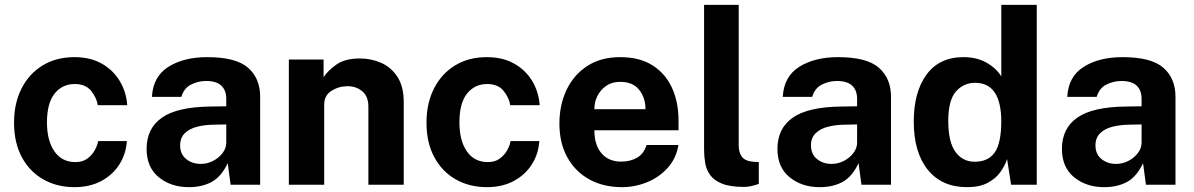

<svg xmlns="http://www.w3.org/2000/svg" viewBox="-20 -763 4931 793"><path d="M287.5 -527Q352.5 -527 399.8 -500.5Q447 -474 474.2 -429Q501.5 -384 505.5 -328.5H384Q379 -359.5 356.2 -387.8Q333.5 -416 288.5 -416Q237.5 -416 205.8 -376.8Q174 -337.5 174 -257.5Q174 -181.5 205 -137.5Q236 -93.5 291.5 -93.5Q321 -93.5 340.8 -108Q360.5 -122.5 371.5 -142.8Q382.5 -163 385.5 -180.5H504Q500.5 -127 473 -83.8Q445.5 -40.5 398 -15.2Q350.5 10 287.5 10Q215.5 10 159 -22Q102.5 -54 70.2 -113.8Q38 -173.5 38 -256.5Q38 -336.5 69 -397.5Q100 -458.5 156 -492.8Q212 -527 287.5 -527Z M760 10Q686 10 635.8 -31Q585.5 -72 585.5 -148Q585.5 -233 649 -277.2Q712.5 -321.5 849.5 -323L914.5 -324V-355Q914.5 -390.5 893.5 -409.8Q872.5 -429 829 -428.5Q797 -428 768.5 -413.5Q740 -399 729 -363H607.5Q612 -447 675.5 -487Q739 -527 836 -527Q954.5 -527 1004.5 -483.2Q1054.5 -439.5 1054.5 -363.5V0H932.5L920.5 -89Q894 -33 854.2 -11.5Q814.5 10 760 10ZM809.5 -86Q835.5 -86 859.5 -98.2Q883.5 -110.5 898.8 -130.2Q914 -150 914.5 -172.5V-249L862 -248Q825.5 -247.5 794 -239.5Q762.5 -231.5 743.2 -212.8Q724 -194 724 -162.5Q724 -126.5 748.8 -106.2Q773.5 -86 809.5 -86Z M1173 0V-517H1316.5V-444Q1334.5 -472 1370 -496.8Q1405.5 -521.5 1466.5 -521.5Q1514 -521.5 1555.2 -503Q1596.5 -484.5 1622 -444.8Q1647.5 -405 1647.5 -341V0H1501.5V-323Q1501.5 -365 1476.2 -386Q1451 -407 1415.5 -407Q1379.5 -407 1349.2 -388Q1319 -369 1319 -331V0Z M1991 -527Q2056 -527 2103.2 -500.5Q2150.5 -474 2177.8 -429Q2205 -384 2209 -328.5H2087.5Q2082.5 -359.5 2059.8 -387.8Q2037 -416 1992 -416Q1941 -416 1909.2 -376.8Q1877.5 -337.5 1877.5 -257.5Q1877.5 -181.5 1908.5 -137.5Q1939.5 -93.5 1995 -93.5Q2024.5 -93.5 2044.2 -108Q2064 -122.5 2075 -142.8Q2086 -163 2089 -180.5H2207.5Q2204 -127 2176.5 -83.8Q2149 -40.5 2101.5 -15.2Q2054 10 1991 10Q1919 10 1862.5 -22Q1806 -54 1773.8 -113.8Q1741.5 -173.5 1741.5 -256.5Q1741.5 -336.5 1772.5 -397.5Q1803.5 -458.5 1859.5 -492.8Q1915.5 -527 1991 -527Z M2435 -225Q2434.5 -165.5 2463.8 -130.5Q2493 -95.5 2545.5 -95.5Q2583 -95.5 2611 -111.5Q2639 -127.5 2650.5 -164H2782Q2773 -109 2738 -70Q2703 -31 2652.8 -10.5Q2602.5 10 2549 10Q2472 10 2413.8 -22.2Q2355.5 -54.5 2323 -113.5Q2290.5 -172.5 2290.5 -252.5Q2290.5 -330 2320.2 -392.2Q2350 -454.5 2406 -490.8Q2462 -527 2541.5 -527Q2620.5 -527 2674 -493.8Q2727.5 -460.5 2755 -401.2Q2782.5 -342 2782.5 -264.5V-225ZM2435 -312H2646Q2646 -359 2620 -392Q2594 -425 2541 -425Q2507.5 -425 2483.8 -408.5Q2460 -392 2447.2 -366.2Q2434.5 -340.5 2435 -312Z M3053 9Q2995.5 9 2962.2 -4.5Q2929 -18 2913 -40.2Q2897 -62.5 2892.5 -89.8Q2888 -117 2888 -145V-743H3031V-163Q3031 -134.5 3043.5 -116.5Q3056 -98.5 3089.5 -95L3114 -93.5V-3.5Q3099 2 3083.2 5.5Q3067.5 9 3053 9Z M3365.5 10Q3291.5 10 3241.2 -31Q3191 -72 3191 -148Q3191 -233 3254.5 -277.2Q3318 -321.5 3455 -323L3520 -324V-355Q3520 -390.5 3499 -409.8Q3478 -429 3434.5 -428.5Q3402.5 -428 3374 -413.5Q3345.5 -399 3334.5 -363H3213Q3217.5 -447 3281 -487Q3344.5 -527 3441.5 -527Q3560 -527 3610 -483.2Q3660 -439.5 3660 -363.5V0H3538L3526 -89Q3499.5 -33 3459.8 -11.5Q3420 10 3365.5 10ZM3415 -86Q3441 -86 3465 -98.2Q3489 -110.5 3504.2 -130.2Q3519.5 -150 3520 -172.5V-249L3467.5 -248Q3431 -247.5 3399.5 -239.5Q3368 -231.5 3348.8 -212.8Q3329.5 -194 3329.5 -162.5Q3329.5 -126.5 3354.2 -106.2Q3379 -86 3415 -86Z M3974 10Q3870 10 3812 -61.8Q3754 -133.5 3754 -261.5Q3754 -383 3806.8 -455Q3859.5 -527 3959.5 -527Q4015 -527 4055.8 -503.5Q4096.5 -480 4115.5 -447V-743H4262V0H4156L4139.5 -106Q4130 -77.5 4110.8 -51Q4091.5 -24.5 4058.2 -7.2Q4025 10 3974 10ZM4006 -95Q4061.5 -95 4088.5 -133.5Q4115.5 -172 4115.5 -263.5Q4114.5 -421 4007 -421Q3959.5 -421 3928 -384.8Q3896.5 -348.5 3896.5 -263.5Q3896.5 -177 3926 -136Q3955.5 -95 4006 -95Z M4540.5 10Q4466.5 10 4416.2 -31Q4366 -72 4366 -148Q4366 -233 4429.5 -277.2Q4493 -321.5 4630 -323L4695 -324V-355Q4695 -390.5 4674 -409.8Q4653 -429 4609.5 -428.5Q4577.5 -428 4549 -413.5Q4520.5 -399 4509.5 -363H4388Q4392.5 -447 4456 -487Q4519.5 -527 4616.5 -527Q4735 -527 4785 -483.2Q4835 -439.5 4835 -363.5V0H4713L4701 -89Q4674.5 -33 4634.8 -11.5Q4595 10 4540.5 10ZM4590 -86Q4616 -86 4640 -98.2Q4664 -110.5 4679.2 -130.2Q4694.5 -150 4695 -172.5V-249L4642.5 -248Q4606 -247.5 4574.5 -239.5Q4543 -231.5 4523.8 -212.8Q4504.5 -194 4504.5 -162.5Q4504.5 -126.5 4529.2 -106.2Q4554 -86 4590 -86Z"/></svg>

Font: Public Sans
Style: Bold
Weight: 700
Designer: The Public Sans project authors (U.S. Web Design System). Libre Franklin designed by Pablo Impallari and Rodrigo Fuenzal
Version: Version 1.008; ttfautohint (v1.8.1) -l 8 -r 50 -G 200 -x 14 